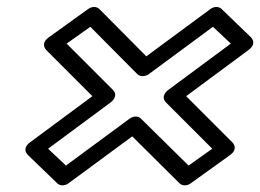

<svg xmlns="http://www.w3.org/2000/svg" viewBox="-20 -615 757 559"><path d="M120 -182 301 -316C308 -321 325 -337 308 -354L174 -488L243 -537L380 -399C388 -391 403 -392 413 -399L600 -537L652 -488L471 -354C464 -349 447 -333 464 -316L598 -182L529 -133L390 -270C382 -278 368 -277 358 -270L172 -133ZM68 -201C44 -183 57 -168 62 -163L147 -81C154 -74 168 -73 179 -81L365 -218L503 -81C510 -74 524 -73 535 -81L649 -163C673 -180 661 -196 656 -201L522 -335L703 -469C727 -487 715 -502 710 -507L625 -589C618 -596 604 -597 593 -589L406 -451L269 -589C262 -596 248 -597 237 -589L123 -507C99 -490 110 -474 115 -469L249 -335Z"/></svg>

Font: Asimov
Style: XWidOuIt
Weight: 500
Designer: Google
Version: Version 2.000980; 2014